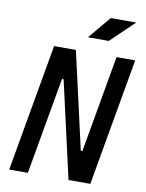

<svg xmlns="http://www.w3.org/2000/svg" viewBox="-96 -962 783 1029"><g transform="rotate(10 295.0 -447.0)"><path d="M349.6 0 230 -527.3H221.2L128.4 0H26.9L148.9 -693.4H267.6L387.2 -166H396L488.8 -693.4H590.3L468.3 0ZM319.3 -771.5 421.9 -894H560.5L432.6 -771.5Z"/></g></svg>

Font: Cascadia Code NF
Style: Italic
Weight: 400
Italic angle: -10°
Monospace: yes
Designer: Aaron Bell
Foundry: Saja Typeworks
Version: Version 2404.023; ttfautohint (v1.8.4)